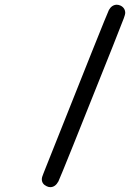

<svg xmlns="http://www.w3.org/2000/svg" viewBox="-20 -754 540 798"><path d="M160.2 -32.2Q160.6 -33.7 168.9 -54.2Q422.9 -693.4 432.6 -712.4Q444.3 -733.4 464.8 -734.4Q473.1 -734.4 481.4 -730.5Q500.5 -720.7 500.5 -699.7Q500.5 -694.3 494.6 -678.2Q488.8 -662.1 448.2 -560.1Q235.4 -26.4 222.7 0Q210 23.4 189.5 23.9Q181.6 23.9 173.8 20Q153.8 10.7 153.8 -9.3Q153.8 -17.1 160.2 -32.2Z"/></svg>

Font: Vibur
Style: Medium
Weight: 400
Version: Version 1.004